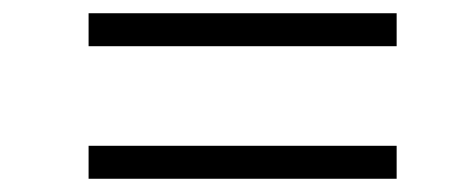

<svg xmlns="http://www.w3.org/2000/svg" viewBox="-20 -477 715 290"><path d="M579.1 -256.8V-207H113.8V-256.8ZM579.1 -457V-407.2H113.8V-457Z"/></svg>

Font: Liberation Serif
Style: Italic
Weight: 400
Italic angle: -16.333°
Designer: Steve Matteson
Foundry: Ascender Corporation
Version: Version 2.1.5